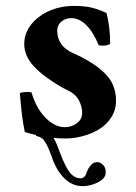

<svg xmlns="http://www.w3.org/2000/svg" viewBox="-20 -464 467 657"><path d="M47.9 -146Q69.8 -151.4 87.9 -147.9Q103.5 -93.8 135.5 -61.3Q167.5 -28.8 202.1 -28.8Q224.6 -28.8 242.9 -42.2Q261.2 -55.7 261.2 -78.1Q261.2 -100.1 249.3 -121.8Q237.3 -143.6 210 -155.8Q184.6 -167.5 150.4 -191.4Q116.2 -214.4 94.2 -238.8Q63 -273.4 63 -314Q63 -357.4 97.2 -392.1Q121.1 -416.5 156.7 -430.2Q192.4 -443.8 231.9 -443.8Q269.5 -443.8 292.5 -438.2Q315.4 -432.6 344.2 -419.9Q356.9 -373.5 356.9 -314Q343.8 -304.7 317.9 -309.1Q299.3 -354.5 275.1 -378.2Q251 -401.9 224.1 -401.9Q203.1 -401.9 189.5 -389.6Q175.8 -377.4 175.8 -359.9Q175.8 -306.2 230 -282.2Q308.6 -247.6 346.2 -205.1Q377 -170.4 377 -119.1Q377 -87.9 360.8 -62.5Q344.7 -37.1 319.1 -21.7Q293.5 -6.3 263.7 1.7Q233.9 9.8 204.1 9.8Q181.2 9.8 163.1 7.8Q168 15.6 172.1 24.9Q176.3 34.2 180.4 45.7Q184.6 57.1 187 63Q206.1 112.3 221.2 129.2Q236.3 146 255.9 146Q269 146 274.9 130.9Q280.8 111.3 292 100.1Q299.8 90.8 313 90.8Q324.7 90.8 335 103Q341.8 111.3 341.8 126Q341.8 142.6 324.2 154.8Q294.4 172.9 262.2 172.9Q230.5 172.9 204.8 150.4Q179.2 127.9 163.1 88.9L156.2 70.3L149.4 52.7Q147.5 47.9 143.6 38.8Q139.6 29.8 137.2 26.4L130.9 16.6Q127 11.2 123 8.8Q119.1 6.3 114 4.2Q108.9 2 103 1L103.5 -2Q80.1 -7.3 64.9 -12.2Q54.7 -58.1 47.9 -146Z"/></svg>

Font: Linux Libertine G
Style: Bold
Weight: 700
Designer: Philipp H. Poll
Foundry: Philipp H. Poll
Version: Version 5.0.3